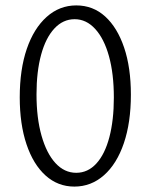

<svg xmlns="http://www.w3.org/2000/svg" viewBox="-20 -684 557 710"><path d="M255 6Q194 6 148.5 -35Q103 -76 78 -150.5Q53 -225 53 -324Q53 -427 79 -503Q105 -579 152.5 -621.5Q200 -664 262 -664Q324 -664 369 -623Q414 -582 439 -508Q464 -434 464 -334Q464 -231 438 -154.5Q412 -78 364.5 -36Q317 6 255 6ZM262 -45Q305 -45 336.5 -79.5Q368 -114 384.5 -177Q401 -240 401 -323Q401 -411 383 -476Q365 -541 332 -577Q299 -613 256 -613Q213 -613 181 -578.5Q149 -544 132 -481.5Q115 -419 115 -335Q115 -248 133.5 -182.5Q152 -117 185 -81Q218 -45 262 -45Z"/></svg>

Font: Ysabeau Office Light
Style: Regular
Weight: 300
Designer: Christian Thalmann (Catharsis Fonts)
Version: Version 2.001;gftools[0.9.30]; featfreeze: tnum,lnum,ss02